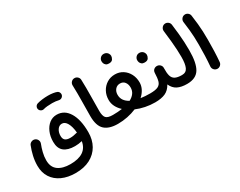

<svg xmlns="http://www.w3.org/2000/svg" viewBox="-109 -1247 2572 2061"><g transform="rotate(-30 1177.0 -216.0)"><path d="M345.2 -532.7Q340.3 -550.3 348.9 -566.4Q357.4 -582.5 375.5 -588.4Q402.8 -596.7 438.7 -601.1Q474.6 -605.5 509.8 -605.5Q544.4 -605.5 572.5 -601.1Q600.6 -596.7 620.1 -588.9Q638.2 -579.1 643.3 -559.6Q648.4 -540 637.2 -523.4Q627.9 -510.3 614.7 -505.6Q601.6 -501 587.4 -504.4Q573.2 -508.3 552 -510.7Q530.8 -513.2 509.8 -513.2Q476.6 -513.2 448 -510.5Q419.4 -507.8 400.9 -502Q383.3 -497.1 366.9 -506.3Q350.6 -515.6 345.2 -532.7ZM36.6 -8.8Q36.6 -68.4 49.8 -126.5Q63 -184.6 84 -236.8Q92.3 -258.3 114 -267.3Q135.7 -276.4 156.7 -268.1Q177.7 -259.8 187 -238.8Q196.3 -217.8 188 -196.3Q171.9 -156.2 159.9 -108.2Q147.9 -60.1 147.9 -12.7Q147.9 71.8 202.9 112.3Q257.8 152.8 354.5 152.8Q557.1 152.8 581.5 -1Q558.6 4.4 537.1 7.1Q515.6 9.8 493.2 9.8Q404.3 9.8 357.9 -28.6Q311.5 -66.9 311.5 -147.5Q311.5 -214.4 334.5 -267.3Q357.4 -320.3 397.2 -351.1Q437 -381.8 487.8 -381.8Q583 -381.8 637 -293.2Q690.9 -204.6 690.9 -49.8Q690.9 43.9 650.9 114.5Q610.8 185.1 535.9 224.4Q460.9 263.7 356 263.7Q259.8 263.7 187.7 230.7Q115.7 197.8 76.2 136.7Q36.6 75.7 36.6 -8.8ZM411.6 -162.6Q411.6 -125.5 432.1 -109.1Q452.6 -92.8 492.2 -92.8Q515.1 -92.8 534.7 -96.4Q554.2 -100.1 572.3 -105Q577.1 -106 582.5 -106.4Q575.7 -183.1 551 -226.8Q526.4 -270.5 488.8 -270.5Q455.1 -270.5 433.3 -239Q411.6 -207.5 411.6 -162.6Z M794.9 -187Q794.9 -280.8 796.9 -371.6Q798.8 -462.4 795.4 -568.4Q794.9 -591.3 810.5 -608.4Q826.2 -625.5 848.6 -626Q871.6 -627 888.7 -611.3Q905.8 -595.7 906.2 -572.8Q909.7 -468.3 907.7 -376.2Q905.8 -284.2 905.8 -188.5Q905.8 -126 927.2 -101.6Q948.7 -77.1 1012.2 -77.1H1012.7Q1035.6 -77.1 1051.8 -61Q1067.9 -44.9 1067.9 -22Q1067.9 0.5 1051.8 16.8Q1035.6 33.2 1012.7 33.2H1012.2Q904.3 33.2 849.6 -16.6Q794.9 -66.4 794.9 -187Z M957.5 -22Q957.5 -44.9 973.9 -61Q990.2 -77.1 1012.7 -77.1Q1075.2 -77.1 1127 -85Q1091.8 -117.2 1071.8 -156Q1051.8 -194.8 1051.8 -238.8Q1051.8 -295.9 1076.9 -342.3Q1102.1 -388.7 1146 -416.3Q1189.9 -443.8 1245.1 -443.8Q1300.8 -443.8 1343.5 -416Q1386.2 -388.2 1410.4 -341.6Q1434.6 -294.9 1434.6 -237.8Q1434.6 -194.3 1414.3 -155.5Q1394 -116.7 1358.9 -85Q1410.2 -77.1 1473.1 -77.1H1473.6Q1496.6 -77.1 1512.7 -61Q1528.8 -44.9 1528.8 -22Q1528.8 0.5 1512.7 16.8Q1496.6 33.2 1473.6 33.2H1473.1Q1412.1 33.2 1353 21.2Q1293.9 9.3 1242.7 -12.7Q1190.9 9.3 1132.1 21.2Q1073.2 33.2 1012.7 33.2Q990.2 33.2 973.9 16.8Q957.5 0.5 957.5 -22ZM1162.6 -238.8Q1162.6 -198.7 1183.6 -168.9Q1204.6 -139.2 1242.7 -119.1Q1281.2 -139.2 1302.5 -168.7Q1323.7 -198.2 1323.7 -237.8Q1323.7 -278.3 1303 -305.2Q1282.2 -332 1245.1 -332Q1208 -332 1185.3 -305.4Q1162.6 -278.8 1162.6 -238.8ZM1193.4 -637.2Q1193.4 -659.2 1209.7 -677Q1226.1 -694.8 1252 -694.8Q1270.5 -694.8 1283.2 -687Q1295.9 -679.2 1303.2 -668Q1313 -651.9 1313 -636.7Q1313 -618.7 1300.5 -597.4Q1288.1 -576.2 1252.4 -576.2Q1228 -576.2 1215.6 -586.7Q1203.1 -597.2 1197.8 -610.8Q1193.4 -623.5 1193.4 -637.2Z M1418 -22Q1418 -44.9 1434.6 -61Q1451.2 -77.1 1473.6 -77.1Q1540 -77.1 1572 -92.5Q1604 -107.9 1614.5 -144.5Q1625 -181.2 1626.5 -243.7Q1627.9 -269.5 1645.3 -283.7Q1662.6 -297.9 1686 -296.4Q1709 -294.9 1724.1 -277.6Q1739.3 -260.3 1737.3 -237.8Q1735.4 -178.7 1745.4 -143.6Q1755.4 -108.4 1784.7 -92.8Q1814 -77.1 1869.1 -77.1H1869.6Q1892.6 -77.1 1908.7 -61Q1924.8 -44.9 1924.8 -22Q1924.8 0.5 1908.7 16.8Q1892.6 33.2 1869.6 33.2H1869.1Q1797.9 33.2 1751.7 10Q1705.6 -13.2 1681.2 -68.8Q1649.4 -11.2 1599.9 11Q1550.3 33.2 1473.6 33.2Q1451.2 33.2 1434.6 16.8Q1418 0.5 1418 -22ZM1530.8 -455.1Q1530.8 -477.1 1547.1 -494.9Q1563.5 -512.7 1589.4 -512.7Q1607.9 -512.7 1620.6 -504.9Q1633.3 -497.1 1640.6 -485.8Q1650.4 -469.7 1650.4 -454.6Q1650.4 -436.5 1637.9 -415.3Q1625.5 -394 1589.8 -394Q1565.4 -394 1553 -404.5Q1540.5 -415 1535.2 -428.7Q1530.8 -441.4 1530.8 -455.1Z M1814.5 -22Q1814.5 -44.9 1830.8 -61Q1847.2 -77.1 1869.6 -77.1Q1920.4 -77.1 1940.2 -120.4Q1960 -163.6 1960 -249Q1960 -294.9 1957.5 -340.8Q1955.1 -386.7 1949.5 -444.6Q1943.8 -502.4 1934.1 -584Q1931.6 -606.4 1945.6 -625Q1959.5 -643.6 1981.9 -646.5Q2004.4 -649.4 2022.9 -635.5Q2041.5 -621.6 2044.4 -598.6Q2053.2 -529.8 2058.6 -475.1Q2064 -420.4 2066.4 -371.1Q2068.8 -321.8 2068.8 -268.6Q2068.8 -111.3 2024.2 -39.1Q1979.5 33.2 1869.6 33.2Q1847.2 33.2 1830.8 16.8Q1814.5 0.5 1814.5 -22Z M2166 -562Q2163.1 -584.5 2177.2 -603Q2191.4 -621.6 2213.9 -624.5Q2236.3 -627.4 2254.6 -613.5Q2272.9 -599.6 2275.9 -576.7Q2284.7 -513.7 2289.6 -465.1Q2294.4 -416.5 2296.4 -369.9Q2298.3 -323.2 2298.3 -265.1Q2298.3 -197.3 2295.9 -127Q2293.5 -56.6 2288.1 3.9Q2286.1 26.4 2268.6 41.5Q2251 56.6 2228 54.7Q2205.6 52.7 2190.4 35.2Q2175.3 17.6 2177.2 -4.9Q2182.6 -65.4 2185.1 -135Q2187.5 -204.6 2187.5 -270.5Q2187.5 -324.7 2185.5 -366.9Q2183.6 -409.2 2179 -454.3Q2174.3 -499.5 2166 -562Z"/></g></svg>

Font: Mikhak SemiBold
Style: Regular
Weight: 600
Designer: Amin Abedi
Version: Version 3.3